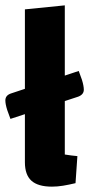

<svg xmlns="http://www.w3.org/2000/svg" viewBox="-25 -685 335 717"><path d="M217 -108Q229 -106 241 -104.5Q253 -103 264 -102L257 -1Q232 5 210.5 8.5Q189 12 169 12Q117 12 92.5 -10Q68 -32 68 -79V-650L217 -665ZM14 -241 2 -274Q-5 -296 -5 -310Q-5 -329 16 -336L269 -420L281 -387Q288 -364 288 -350Q288 -332 267 -324Z"/></svg>

Font: Changa SemiBold
Style: Regular
Weight: 600
Designer: Eduardo Rodriguez Tunni
Foundry: Eduardo Rodriguez Tunni
Version: Version 3.002; ttfautohint (v1.8.2)